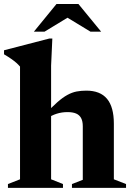

<svg xmlns="http://www.w3.org/2000/svg" viewBox="-24 -910 641 930"><path d="M324.5 -18.5 377 -39V-298.5Q377 -322.5 369 -337.8Q361 -353 344.8 -360Q328.5 -367 303 -367Q275 -367 250.2 -359Q225.5 -351 207.5 -338L193.5 -355Q227.5 -392 253.8 -415Q280 -438 302.5 -450.2Q325 -462.5 347 -466.8Q369 -471 394 -471Q461.5 -471 494.5 -431.2Q527.5 -391.5 527.5 -311V-41.5L586.5 -18.5V0H324.5ZM281 0H14.5V-18.5L73 -41.5V-587.5Q65.5 -596.5 55 -605.8Q44.5 -615 29.8 -625.2Q15 -635.5 -4.5 -647V-666.5L215.5 -723.5H229.5L223.5 -592V-41.5L281 -18.5ZM286 -834.5H320L191.5 -756.5H140L249.5 -890.5H356L466 -756.5H414.5Z"/></svg>

Font: Newsreader 36pt
Style: Bold
Weight: 700
Designer: Hugues Gentile
Foundry: Production Type
Version: Version 1.003